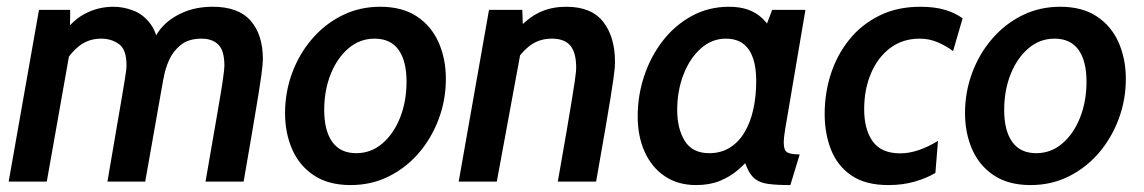

<svg xmlns="http://www.w3.org/2000/svg" viewBox="-20 -524 3300 554"><path d="M5 0 92.5 -495.5H182.5L181.5 -375.5L115 0ZM290 0Q305.5 -90.5 315.5 -149.2Q325.5 -208 331.5 -242.5Q337.5 -277 340.2 -294.8Q343 -312.5 344 -320.8Q345 -329 345 -336Q345 -381.5 323 -397Q301 -412.5 272.5 -412.5Q241.5 -412.5 217.8 -397.8Q194 -383 174 -354L177 -445Q201 -474 235 -489.2Q269 -504.5 307.5 -504.5Q336.5 -504.5 365.5 -493.2Q394.5 -482 415 -453.8Q435.5 -425.5 440 -374L460.5 -348L399 0ZM573 0Q588.5 -89 598.5 -147Q608.5 -205 614.5 -240Q620.5 -275 623 -293.5Q625.5 -312 626.5 -320.2Q627.5 -328.5 627.5 -334Q627.5 -378 610 -395.2Q592.5 -412.5 561.5 -412.5Q524 -412.5 501.5 -394.2Q479 -376 467.5 -349.8Q456 -323.5 452 -297.5L421 -392Q424 -418.5 446.5 -444.5Q469 -470.5 507 -487.5Q545 -504.5 594 -504.5Q668 -504.5 703.2 -464.2Q738.5 -424 738.5 -353Q738.5 -346 737.5 -335.5Q736.5 -325 733.8 -304.5Q731 -284 725 -247Q719 -210 708.8 -150Q698.5 -90 683 0Z M992 10Q928 10 886 -17.8Q844 -45.5 823.2 -92.8Q802.5 -140 802.5 -197.5Q802.5 -258 822.8 -313Q843 -368 880 -411.2Q917 -454.5 967.2 -479.5Q1017.5 -504.5 1077 -504.5Q1141 -504.5 1183 -476.5Q1225 -448.5 1245.8 -401.2Q1266.5 -354 1266.5 -296.5Q1266.5 -236 1246 -181Q1225.5 -126 1188.8 -83Q1152 -40 1101.8 -15Q1051.5 10 992 10ZM1008 -82Q1050.5 -82 1083.2 -110Q1116 -138 1134.5 -184.8Q1153 -231.5 1153 -288.5Q1153 -348.5 1129.8 -380.5Q1106.5 -412.5 1061 -412.5Q1018.5 -412.5 985.8 -384.8Q953 -357 934.2 -310.2Q915.5 -263.5 915.5 -206.5Q915.5 -147 938.8 -114.5Q962 -82 1008 -82Z M1303.5 0 1391 -495.5H1487L1490 -415L1413.5 0ZM1589.5 0Q1605 -87.5 1614.8 -145Q1624.5 -202.5 1630.2 -237Q1636 -271.5 1638.5 -289.8Q1641 -308 1641.8 -316Q1642.5 -324 1642.5 -329Q1642.5 -372 1625.8 -392.2Q1609 -412.5 1572.5 -412.5Q1541 -412.5 1516.8 -397.5Q1492.5 -382.5 1472 -353L1483.5 -450Q1512.5 -478.5 1543.8 -491.5Q1575 -504.5 1614 -504.5Q1686.5 -504.5 1720.5 -461Q1754.5 -417.5 1754.5 -345Q1754.5 -338 1753.8 -328Q1753 -318 1750.2 -298.2Q1747.5 -278.5 1741.8 -242.5Q1736 -206.5 1725.8 -147.5Q1715.5 -88.5 1700 0Z M1988.5 10Q1936 10 1898.2 -15.5Q1860.5 -41 1840.2 -85.8Q1820 -130.5 1820 -188.5Q1820 -248.5 1838.8 -304.8Q1857.5 -361 1892.2 -406Q1927 -451 1975.8 -477.8Q2024.5 -504.5 2084 -504.5Q2114.5 -504.5 2138.2 -496.2Q2162 -488 2181 -469.8Q2200 -451.5 2214 -421L2174 -405.5L2208 -495.5H2304L2245.5 -151Q2241.5 -127.5 2241.5 -111.5Q2241.5 -90 2251.8 -84.2Q2262 -78.5 2287.5 -78.5L2260.5 10Q2221.5 10 2197.5 6.8Q2173.5 3.5 2159.5 -7Q2145.5 -17.5 2136 -39Q2126.5 -60.5 2116 -97L2151 -76.5Q2132.5 -53.5 2109.5 -33.8Q2086.5 -14 2057 -2Q2027.5 10 1988.5 10ZM2026.5 -82Q2060 -82 2085.5 -97.8Q2111 -113.5 2128 -141.8Q2145 -170 2153.5 -208Q2162 -246 2162 -290Q2162 -350.5 2140.2 -381.5Q2118.5 -412.5 2074.5 -412.5Q2034 -412.5 2002.2 -384.2Q1970.5 -356 1952.2 -309Q1934 -262 1934 -206.5Q1934 -152.5 1956 -117.2Q1978 -82 2026.5 -82Z M2543 10Q2477.5 10 2437 -17.5Q2396.5 -45 2378 -91.8Q2359.5 -138.5 2359.5 -195.5Q2359.5 -255.5 2377.5 -311Q2395.5 -366.5 2430.8 -410Q2466 -453.5 2517.5 -479Q2569 -504.5 2635.5 -504.5Q2677.5 -504.5 2707.8 -495.2Q2738 -486 2757.5 -471L2730 -376.5Q2708.5 -392.5 2684.5 -402.5Q2660.5 -412.5 2634 -412.5Q2584 -412.5 2548 -385Q2512 -357.5 2492.8 -311.5Q2473.5 -265.5 2473.5 -209Q2473.5 -150.5 2498.2 -116Q2523 -81.5 2577.5 -81.5Q2627.5 -81.5 2686.5 -117.5L2679 -25Q2654 -10 2619.5 0Q2585 10 2543 10Z M2954 10Q2890 10 2848 -17.8Q2806 -45.5 2785.2 -92.8Q2764.5 -140 2764.5 -197.5Q2764.5 -258 2784.8 -313Q2805 -368 2842 -411.2Q2879 -454.5 2929.2 -479.5Q2979.5 -504.5 3039 -504.5Q3103 -504.5 3145 -476.5Q3187 -448.5 3207.8 -401.2Q3228.5 -354 3228.5 -296.5Q3228.5 -236 3208 -181Q3187.5 -126 3150.8 -83Q3114 -40 3063.8 -15Q3013.5 10 2954 10ZM2970 -82Q3012.5 -82 3045.2 -110Q3078 -138 3096.5 -184.8Q3115 -231.5 3115 -288.5Q3115 -348.5 3091.8 -380.5Q3068.5 -412.5 3023 -412.5Q2980.5 -412.5 2947.8 -384.8Q2915 -357 2896.2 -310.2Q2877.5 -263.5 2877.5 -206.5Q2877.5 -147 2900.8 -114.5Q2924 -82 2970 -82Z"/></svg>

Font: Cabin SemiCondensedSemiBold
Style: Italic
Weight: 600
Width: 4
Italic angle: -10°
Designer: Pablo Impallari
Foundry: Pablo Impallari. http://www.impallari.com Igino Marini. http://www.ikern.com
Version: Version 3.001